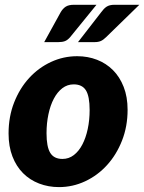

<svg xmlns="http://www.w3.org/2000/svg" viewBox="-20 -756 589 784"><path d="M15 0ZM235 -107Q261 -107 281.5 -122.8Q302 -138.5 316.2 -165.8Q330.5 -193 338.2 -229.2Q346 -265.5 346 -306.5Q346 -363 330.8 -387.2Q315.5 -411.5 281 -411.5Q255 -411.5 234.5 -395.8Q214 -380 199.8 -353Q185.5 -326 177.8 -289.5Q170 -253 170 -212Q170 -156.5 185.2 -131.8Q200.5 -107 235 -107ZM221 8Q177.5 8 139.8 -6.5Q102 -21 74.2 -48.8Q46.5 -76.5 30.8 -117.2Q15 -158 15 -211Q15 -280 37.8 -337.8Q60.5 -395.5 99 -437.5Q137.5 -479.5 188.2 -503Q239 -526.5 295 -526.5Q338.5 -526.5 376 -512Q413.5 -497.5 441.2 -469.8Q469 -442 485 -401.2Q501 -360.5 501 -307.5Q501 -239.5 478.2 -181.8Q455.5 -124 417 -81.8Q378.5 -39.5 327.8 -15.8Q277 8 221 8ZM374 -736.5 267 -605Q256.5 -592.5 245.5 -588.2Q234.5 -584 218.5 -584H160.5L228 -706.5Q236.5 -721 248.5 -728.8Q260.5 -736.5 282 -736.5ZM549 -736.5 414 -605Q402.5 -593.5 392.2 -588.8Q382 -584 366 -584H298.5L393.5 -706.5Q398.5 -713.5 403.8 -719Q409 -724.5 415 -728.5Q421 -732.5 429 -734.5Q437 -736.5 447.5 -736.5Z"/></svg>

Font: Lato Black
Style: Italic
Weight: 900
Italic angle: -7°
Designer: Lukasz Dziedzic
Foundry: tyPoland Lukasz Dziedzic
Version: Version 2.007; 2014-02-27